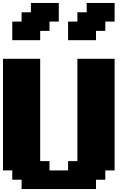

<svg xmlns="http://www.w3.org/2000/svg" viewBox="-20 -1270 915 1290"><path d="M125 0H625V-62.5H687.5V-125H750V-875H500V-187.5H437.5V-125H312.5V-187.5H250V-875H0V-125H62.5V-62.5H125ZM437.5 -1000H625V-1062.5H687.5V-1125H750V-1250H562.5V-1187.5H500V-1125H437.5ZM62.5 -1000H250V-1062.5H312.5V-1125H375V-1250H187.5V-1187.5H125V-1125H62.5Z"/></svg>

Font: Faithful 32x
Style: Bold
Weight: 400
Foundry: Faithful Resource Pack
Version: Version 1.0; January 27, 2023